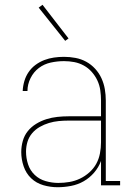

<svg xmlns="http://www.w3.org/2000/svg" viewBox="-20 -776 540 804"><path d="M221 8Q191 8 161.5 -0.5Q132 -9 110.5 -29.5Q89 -50 79 -79.5Q69 -109 69 -139Q69 -163 75.5 -186Q82 -209 96.5 -227Q111 -245 131.5 -257.5Q152 -270 174.5 -277Q197 -284 220.5 -286.5Q244 -289 267 -289H403V-355Q403 -376 400 -397.5Q397 -419 388 -438.5Q379 -458 364.5 -474.5Q350 -491 331 -501.5Q312 -512 291 -516Q270 -520 248 -520Q220 -520 192.5 -514Q165 -508 143 -491.5Q121 -475 108 -449Q95 -423 95 -395H75Q76 -416 82 -436.5Q88 -457 100 -474.5Q112 -492 129 -504.5Q146 -517 165.5 -524.5Q185 -532 206 -535Q227 -538 248 -538Q272 -538 296 -533.5Q320 -529 341 -517.5Q362 -506 378.5 -488Q395 -470 405 -448Q415 -426 419 -402.5Q423 -379 423 -355V-18H483V0H403V-102Q393 -75 374 -53Q355 -31 330.5 -17Q306 -3 277.5 2.5Q249 8 221 8ZM224 -10Q248 -10 271 -14Q294 -18 315 -28Q336 -38 354 -54Q372 -70 383 -90Q394 -110 398.5 -133.5Q403 -157 403 -180V-271H267Q246 -271 225.5 -269Q205 -267 185 -261Q165 -255 146.5 -244.5Q128 -234 114.5 -218Q101 -202 95 -182Q89 -162 89 -141Q89 -114 97.5 -88Q106 -62 125.5 -43.5Q145 -25 171.5 -17.5Q198 -10 224 -10ZM253 -605 142 -744 158 -756 267 -615Z"/></svg>

Font: Iosevka Slab Thin
Style: Regular
Weight: 100
Monospace: yes
Designer: Belleve Invis
Foundry: Belleve Invis
Version: Version 11.1.0; ttfautohint (v1.8.3)